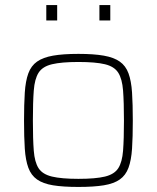

<svg xmlns="http://www.w3.org/2000/svg" viewBox="-20 -731 620 759"><path d="M290 8Q229 8 189.5 1.5Q150 -5 126.5 -21.5Q103 -38 92 -68Q81 -98 78 -143.5Q75 -189 75 -254Q75 -319 78 -365Q81 -411 92 -441Q103 -471 126.5 -487.5Q150 -504 189.5 -511Q229 -518 290 -518Q351 -518 390.5 -511Q430 -504 453.5 -487.5Q477 -471 488 -441Q499 -411 502 -365Q505 -319 505 -254Q505 -189 502 -143.5Q499 -98 488 -68Q477 -38 453.5 -21.5Q430 -5 390.5 1.5Q351 8 290 8ZM290 -24Q358 -24 395 -33Q432 -42 447.5 -66Q463 -90 466.5 -135.5Q470 -181 470 -254Q470 -327 466.5 -373Q463 -419 447.5 -443.5Q432 -468 395 -477Q358 -486 290 -486Q223 -486 185.5 -477Q148 -468 132.5 -443.5Q117 -419 113.5 -373Q110 -327 110 -254Q110 -181 113.5 -135.5Q117 -90 132.5 -66Q148 -42 185.5 -33Q223 -24 290 -24ZM163 -650V-711H206V-650ZM373 -650V-711H416V-650Z"/></svg>

Font: Saira Thin Thin
Style: Regular
Weight: 250
Version: Version 1.101